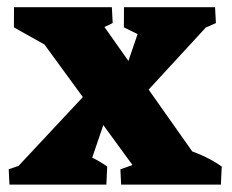

<svg xmlns="http://www.w3.org/2000/svg" viewBox="-20 -498 626 518"><path d="M376 0 52 -443.5 224.2 -478.5 561.8 0ZM30 0 16 -35.5 223.8 -257.8 266.2 -182.5 204 0ZM347.5 -219.8 315.5 -301.5 376 -478.5H530.5L541 -430ZM194.2 -325 17.5 -424.2 17.8 -478.5H229.2ZM200 -405.2 128.5 -478.5H281.8L284 -435.8Q265.2 -425.8 242.9 -418Q220.5 -410.2 200 -405.2ZM426.2 -369.2 314.2 -424.2 314.5 -478.5H525.5ZM478.5 -405.2 407 -478.5H560.2L562.5 -435.8Q543.8 -426.5 522.6 -419.1Q501.5 -411.8 478.5 -405.2ZM5.5 0 3.5 -41.2Q32.8 -51.8 65.1 -62.5Q97.5 -73.2 127 -82.8L117.5 0ZM117.5 0 146.5 -103Q177.8 -95 209.8 -81.5Q241.8 -68 269.2 -48.8L267 0ZM306.8 0 304.8 -41.2Q334 -51.8 366.4 -62.5Q398.8 -73.2 428.2 -82.8L431.2 0ZM426.5 0 455.5 -103Q486.8 -95 518.8 -81.5Q550.8 -68 578.2 -48.8L576 0Z"/></svg>

Font: Eczar
Style: Regular
Weight: 400
Designer: Vaibhav Singh
Foundry: Rosetta Type Foundry
Version: Version 2.000